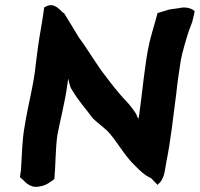

<svg xmlns="http://www.w3.org/2000/svg" viewBox="-20 -749 783 752"><path d="M77 -257C66 -201 66 -134 62 -82L58 -55L64 -50C75 -42 93 -12 131 -18C163 -22 178 -38 187 -43L193 -48C198 -103 197 -167 205 -222C216 -278 236 -357 244 -419L247 -441C250 -431 252 -418 258 -403L259 -402C288 -352 314 -326 344 -285C362 -268 379 -256 395 -241H396C438 -199 463 -143 511 -98C527 -82 545 -63 572 -51L597 -25L608 -36C625 -58 626 -84 631 -112C640 -155 647 -202 653 -247C659 -293 665 -342 671 -387V-388C673 -410 676 -430 679 -452C682 -471 685 -492 688 -512C693 -542 711 -602 720 -629L734 -666V-668C738 -682 741 -697 743 -708V-705C731 -716 709 -724 680 -717L644 -712L598 -698V-701C593 -681 585 -655 576 -623C561 -572 555 -532 548 -480C540 -424 535 -370 527 -314C526 -304 525 -295 522 -283C521 -287 516 -293 515 -298V-299V-300C500 -324 482 -346 462 -366C439 -392 417 -419 395 -449C360 -492 324 -556 289 -602C269 -635 250 -667 230 -699L228 -698L215 -711C204 -721 184 -737 161 -724L153 -720L149 -691C143 -649 135 -610 129 -567C126 -542 123 -520 120 -497C113 -420 89 -335 77 -257Z"/></svg>

Font: Hussar Pisanka
Style: BdKur
Weight: 700
Designer: Robert Jablonski
Foundry: Cannot Into Space Fonts
Version: Version 1.070